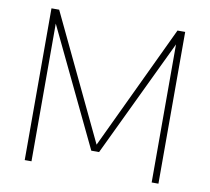

<svg xmlns="http://www.w3.org/2000/svg" viewBox="-81 -831 1008 922"><g transform="rotate(10 423.0 -370.0)"><path d="M97 0V-740H134.5L432 -116H416L711.5 -740H749V0H716V-711H734L442 -100H404L111 -711H130V0Z"/></g></svg>

Font: Encode Sans SC Condensed Thin Thin
Style: Regular
Weight: 250
Version: Version 3.002